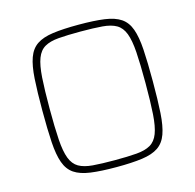

<svg xmlns="http://www.w3.org/2000/svg" viewBox="-103 -802 932 917"><g transform="rotate(-15 363.0 -344.0)"><path d="M363 8Q286 8 235.5 1Q185 -6 155.5 -26Q126 -46 112 -85Q98 -124 94 -187Q90 -250 90 -344Q90 -438 94 -501Q98 -564 112 -603Q126 -642 155.5 -662Q185 -682 235.5 -689Q286 -696 363 -696Q440 -696 490.5 -689Q541 -682 570.5 -662Q600 -642 614 -603Q628 -564 632 -501Q636 -438 636 -344Q636 -250 632 -187Q628 -124 614 -85Q600 -46 570.5 -26Q541 -6 490.5 1Q440 8 363 8ZM363 -26Q428 -26 471 -29.5Q514 -33 540 -48Q566 -63 579 -97Q592 -131 596 -190.5Q600 -250 600 -344Q600 -438 596 -497.5Q592 -557 579 -591Q566 -625 540 -640Q514 -655 471 -658.5Q428 -662 363 -662Q298 -662 255 -658.5Q212 -655 186 -640Q160 -625 147 -591Q134 -557 130 -497.5Q126 -438 126 -344Q126 -250 130 -190.5Q134 -131 147 -97Q160 -63 186 -48Q212 -33 255 -29.5Q298 -26 363 -26Z"/></g></svg>

Font: Saira Thin
Style: Regular
Weight: 100
Designer: Hector Gatti with collaboration of the Omnibus-Type team
Foundry: Omnibus-Type
Version: Version 1.101